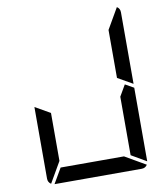

<svg xmlns="http://www.w3.org/2000/svg" viewBox="-103 -1080 1023 1167"><g transform="rotate(-10 408.0 -497.0)"><path d="M664 -523 717 -493V-41Q717 -41 717 -39L624 -93V-95V-103V-113V-218V-454ZM192 -218V-134L118 -6Q99 -18 99 -41V-483L192 -430ZM698 -994Q717 -982 717 -959V-517L624 -570V-607V-782V-866ZM583 -93 711 -19Q699 0 676 0H140Q140 0 138 0L192 -93H195H226H362H454Z"/></g></svg>

Font: DSEG14 Modern
Style: Regular
Weight: 400
Designer: Keshikan(Twitter:@keshinomi_88pro)
Version: Version 0.46